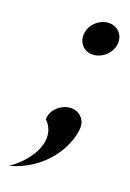

<svg xmlns="http://www.w3.org/2000/svg" viewBox="-94 -493 454 672"><g transform="rotate(15 133.0 -157.0)"><path d="M7 130C134 107 203 9 214 -61C219 -95 195 -122 161 -122C127 -122 92 -95 90 -61C142 0 88 84 7 130ZM141 -383C136 -349 159 -322 193 -322C227 -322 260 -349 265 -383C270 -417 246 -444 212 -444C178 -444 146 -417 141 -383Z"/></g></svg>

Font: Charger Pro
Style: Obl
Weight: 400
Designer: Jasper
Foundry: Cannot Into Space Fonts
Version: Version 1.09